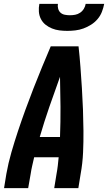

<svg xmlns="http://www.w3.org/2000/svg" viewBox="-20 -975 560 995"><path d="M1 0 13 -74Q23 -130 39 -185.5Q55 -241 73.5 -296.5Q92 -352 112 -407Q132 -462 153.5 -517Q175 -572 197.5 -626.5Q220 -681 243 -735H387Q393 -681 397 -626.5Q401 -572 404.5 -517Q408 -462 410 -407Q412 -352 412.5 -296.5Q413 -241 410.5 -185Q408 -129 398 -74L386 0H261L273 -74Q277 -95 279.5 -116.5Q282 -138 284 -160H157Q152 -138 147 -116.5Q142 -95 139 -74L126 0ZM186 -265H291Q294 -343 293.5 -421.5Q293 -500 291 -577Q263 -500 236 -422Q209 -344 186 -265ZM329 -815Q308 -815 288 -817.5Q268 -820 249.5 -827.5Q231 -835 216 -847Q201 -859 192 -876.5Q183 -894 181.5 -914.5Q180 -935 184 -955H280Q278 -942 281.5 -929.5Q285 -917 294 -909Q303 -901 316 -898.5Q329 -896 342 -896Q356 -896 369.5 -898.5Q383 -901 395 -909Q407 -917 414.5 -929.5Q422 -942 424 -955H520Q516 -934 508 -913.5Q500 -893 485.5 -876Q471 -859 452 -847Q433 -835 412.5 -827.5Q392 -820 370.5 -817.5Q349 -815 329 -815Z"/></svg>

Font: Iosevka Curly XBdObl
Style: Regular
Weight: 800
Italic angle: -9°
Monospace: yes
Designer: Belleve Invis
Foundry: Belleve Invis
Version: Version 11.1.0; ttfautohint (v1.8.3)